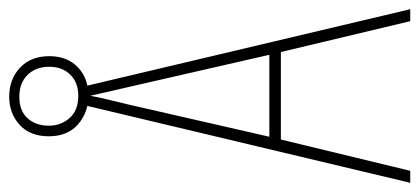

<svg xmlns="http://www.w3.org/2000/svg" viewBox="-267 -644 911 417"><g transform="rotate(-90 188.5 -435.5)"><path d="M351 0 284 -281H94L26 0H0L170 -714H208L377 0ZM208 -612Q202 -637 198 -655Q194 -673 189 -695Q185 -673 180.5 -655.5Q176 -638 170 -612L100 -306H278ZM189 -699Q153 -699 127 -721.5Q101 -744 101 -785Q101 -826 126 -848.5Q151 -871 187 -871Q225 -871 250 -847.5Q275 -824 275 -784Q275 -745 251 -722Q227 -699 189 -699ZM189 -721Q218 -721 235 -738.5Q252 -756 252 -784Q252 -813 234.5 -831Q217 -849 187 -849Q156 -849 140 -831Q124 -813 124 -785Q124 -759 140.5 -740Q157 -721 189 -721Z"/></g></svg>

Font: Noto Sans Lao ExtraCondensed Thin
Style: Regular
Weight: 100
Width: 2
Designer: Monotype Design Team
Foundry: Monotype Imaging Inc.
Version: Version 2.003; ttfautohint (v1.8.4.7-5d5b)